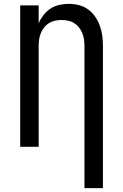

<svg xmlns="http://www.w3.org/2000/svg" viewBox="-20 -763 640 998"><path d="M419 215V-525Q419 -542 416.5 -559Q414 -576 407.5 -591.5Q401 -607 390.5 -620.5Q380 -634 365.5 -643Q351 -652 334 -655.5Q317 -659 300 -659Q283 -659 266 -655.5Q249 -652 234.5 -643Q220 -634 209.5 -620.5Q199 -607 192.5 -591.5Q186 -576 183.5 -559Q181 -542 181 -525V0H85V-735H181V-643Q191 -665 206.5 -685Q222 -705 243 -718.5Q264 -732 288.5 -737.5Q313 -743 337 -743Q364 -743 390 -736.5Q416 -730 437.5 -714.5Q459 -699 474.5 -676.5Q490 -654 499 -629Q508 -604 511.5 -578Q515 -552 515 -525V215Z"/></svg>

Font: Iosevka SS04 Medium Extended
Style: Regular
Weight: 500
Width: 7
Monospace: yes
Designer: Belleve Invis
Foundry: Belleve Invis
Version: Version 19.0.0; ttfautohint (v1.8.4)